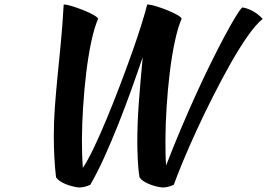

<svg xmlns="http://www.w3.org/2000/svg" viewBox="-20 -757 1187 853"><path d="M229 31Q224 -10 221.5 -58.5Q219 -107 219 -149Q219 -216 223.5 -277.5Q228 -339 234.5 -406.5Q241 -474 249 -553.5Q257 -633 263 -737Q276 -737 300.5 -729.5Q325 -722 350 -712Q375 -702 394 -691.5Q413 -681 416 -674Q399 -635 385.5 -571.5Q372 -508 363 -433Q354 -358 349 -279Q344 -200 344 -131Q344 -99 345 -68Q346 -37 348 -11Q369 -42 396.5 -99.5Q424 -157 453.5 -228Q483 -299 512.5 -376.5Q542 -454 567 -524.5Q592 -595 609.5 -651.5Q627 -708 634 -737Q647 -737 672.5 -729.5Q698 -722 722.5 -712Q747 -702 766 -691.5Q785 -681 787 -674Q770 -635 756.5 -571.5Q743 -508 734 -433Q725 -358 720 -279Q715 -200 715 -131Q715 -102 715.5 -73.5Q716 -45 718 -22Q750 -105 784.5 -186.5Q819 -268 853 -342.5Q887 -417 919 -481.5Q951 -546 978 -596.5Q1005 -647 1025 -680Q1045 -713 1056 -724Q1079 -721 1103.5 -707.5Q1128 -694 1147 -673Q1118 -650 1081 -597.5Q1044 -545 1005 -476Q966 -407 926.5 -329Q887 -251 853 -177Q819 -103 792.5 -39Q766 25 752 64Q726 76 701 76Q669 72 640.5 60Q612 48 600 31Q597 15 595 -6.5Q593 -28 592 -49Q591 -70 590.5 -89.5Q590 -109 590 -123Q590 -212 597 -304.5Q604 -397 614 -503Q591 -435 563 -357Q535 -279 504.5 -202.5Q474 -126 442.5 -56.5Q411 13 381 64Q355 76 330 76Q298 72 269.5 60Q241 48 229 31Z"/></svg>

Font: Kaushan Script
Style: Regular
Weight: 400
Designer: Pablo Impallari
Foundry: Pablo Impallari
Version: Version 1.002